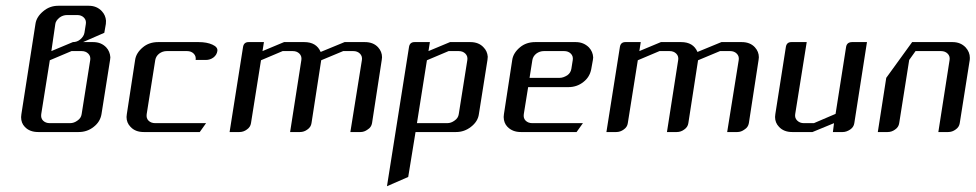

<svg xmlns="http://www.w3.org/2000/svg" viewBox="-20 -458 3387 666"><path d="M53.2 -51.8Q53.2 -54.2 54.2 -62L103 -375Q106.4 -399.4 129.9 -418.9Q152.3 -438 182.1 -438H288.1Q315.9 -438 333.5 -418.9Q346.2 -405.3 347.7 -386.2Q347.7 -378.9 347.2 -375L341.8 -344.2L268.1 -312H303.2Q331.1 -312 348.6 -293.5Q361.3 -279.8 362.8 -259.3Q362.8 -257.8 361.8 -250L332 -62Q327.6 -35.6 305.2 -18.1Q282.7 0 252.9 0H112.8Q82.5 0 65.9 -18.1Q53.2 -31.2 53.2 -51.8ZM123 -62Q121.1 -47.9 129.4 -39.6Q138.2 -30.8 152.8 -30.8H223.1Q236.8 -30.8 249 -40Q261.2 -48.3 263.2 -62L293 -250Q294.9 -263.2 286.1 -272Q277.3 -280.8 263.2 -280.8H228L152.8 -249ZM158.2 -280.8 232.9 -312Q247.1 -312 257.8 -320.8Q270.5 -331.1 272.9 -344.2L277.8 -375Q279.8 -388.2 271 -397Q262.2 -405.8 248 -405.8H212.9Q198.2 -405.8 186.5 -397Q173.3 -386.2 171.9 -375Z M418.9 -52.2Q418.9 -55.2 419.9 -62L448.7 -250Q452.1 -274.4 475.6 -293.9Q497.1 -312 528.8 -312H668.9Q697.8 -312 716.8 -303.2Q736.3 -294.4 733.9 -280.8Q731.9 -267.6 720.7 -258.8Q709 -250 693.8 -250H658.7Q660.6 -263.2 651.9 -272Q643.1 -280.8 628.9 -280.8H558.6Q543.9 -280.8 532.2 -272Q521 -263.2 518.6 -250L488.8 -62Q486.8 -47.9 495.1 -39.6Q503.9 -30.8 518.6 -30.8H694.8L672.9 0H478.5Q449.2 0 432.6 -18.1Q418.9 -32.2 418.9 -52.2Z M776.4 0 823.2 -295.9Q826.2 -312 842.3 -312H895.5L890.6 -280.8L965.3 -312H1035.6Q1077.6 -312 1092.3 -277.8L1175.3 -312H1245.6Q1274.9 -312 1291.5 -293.9Q1305.2 -278.8 1305.2 -259.3Q1305.2 -256.8 1304.2 -250L1270.5 -30.8Q1268.1 -16.6 1255.4 -8.8Q1243.7 0 1230.5 0H1195.3L1235.4 -250Q1237.3 -263.2 1228.5 -272Q1219.7 -280.8 1205.6 -280.8H1170.4L1094.2 -249L1060.5 -30.8Q1058.6 -17.1 1046.4 -8.8Q1034.7 0 1020.5 0H986.3L1025.4 -250Q1027.3 -263.2 1018.6 -272Q1009.8 -280.8 995.6 -280.8H960.4L885.3 -249L850.6 -30.8Q848.6 -17.1 836.4 -8.8Q824.7 0 810.5 0Z M1322.3 188 1398.9 -295.9Q1401.9 -312 1418 -312H1471.2L1466.3 -280.8L1541 -312H1611.3Q1640.6 -312 1657.2 -293.9Q1670.4 -280.8 1671.9 -261.2Q1671.9 -258.8 1670.9 -250L1641.1 -62Q1637.7 -36.6 1613.8 -18.1Q1590.8 0 1562 0H1421.4L1396 155.8ZM1426.3 -30.8H1531.2Q1544.9 -30.8 1557.1 -40Q1569.3 -48.3 1571.3 -62L1601.1 -250Q1603 -263.2 1594.2 -272Q1585.4 -280.8 1571.3 -280.8H1536.1L1460.9 -249Z M1727.1 -52.2Q1727.1 -53.2 1728 -62L1756.8 -250Q1760.3 -274.4 1783.7 -293.9Q1805.2 -312 1836.9 -312H1977.1Q2004.4 -312 2022.9 -293.5Q2036.6 -278.8 2037.6 -258.8Q2037.6 -256.8 2036.6 -250L2030.8 -217.8Q2025.4 -190.4 2003.9 -173.8Q1981.4 -155.8 1951.7 -155.8H1812L1796.9 -62Q1794.9 -47.9 1803.2 -39.6Q1812 -30.8 1826.7 -30.8H2002L1980 0H1786.6Q1757.8 0 1740.2 -18.1Q1727.5 -31.2 1727.1 -52.2ZM1816.9 -188H1921.9Q1933.6 -188 1947.8 -196.8Q1959.5 -205.1 1961.9 -219.2L1966.8 -250Q1968.8 -263.2 1960 -272Q1951.2 -280.8 1937 -280.8H1866.7Q1852.1 -280.8 1840.3 -272Q1829.1 -263.2 1826.7 -250Z M2083.5 0 2130.4 -295.9Q2133.3 -312 2149.4 -312H2202.6L2197.8 -280.8L2272.5 -312H2342.8Q2384.8 -312 2399.4 -277.8L2482.4 -312H2552.7Q2582 -312 2598.6 -293.9Q2612.3 -278.8 2612.3 -259.3Q2612.3 -256.8 2611.3 -250L2577.6 -30.8Q2575.2 -16.6 2562.5 -8.8Q2550.8 0 2537.6 0H2502.4L2542.5 -250Q2544.4 -263.2 2535.6 -272Q2526.9 -280.8 2512.7 -280.8H2477.5L2401.4 -249L2367.7 -30.8Q2365.7 -17.1 2353.5 -8.8Q2341.8 0 2327.6 0H2293.5L2332.5 -250Q2334.5 -263.2 2325.7 -272Q2316.9 -280.8 2302.7 -280.8H2267.6L2192.4 -249L2157.7 -30.8Q2155.8 -17.1 2143.6 -8.8Q2131.8 0 2117.7 0Z M2668.5 -52.2Q2668.5 -55.2 2669.4 -62L2706.1 -295.9Q2709 -312 2725.1 -312H2778.3L2738.3 -62Q2736.3 -48.8 2745.1 -40Q2754.4 -30.8 2768.1 -30.8H2803.2L2878.4 -63L2915 -295.9Q2918 -312 2936 -312H2987.3L2943.4 -30.8Q2941.4 -17.1 2929.2 -8.8Q2916 0 2903.3 0H2869.1L2873 -30.8L2798.3 0H2728Q2698.7 0 2682.1 -18.1Q2668.5 -32.2 2668.5 -52.2Z M3024.9 0 3054.2 -188 3144 -312H3284.2Q3312 -312 3329.6 -293.5Q3344.2 -277.3 3344.2 -257.3Q3344.2 -252.4 3343.8 -250L3309.1 -30.8Q3307.1 -17.1 3294.9 -8.8Q3283.2 0 3269 0H3234.9L3273.9 -250Q3275.9 -263.2 3267.1 -272Q3258.3 -280.8 3244.1 -280.8H3155.8L3133.8 -250L3099.1 -30.8Q3097.2 -17.1 3085 -8.8Q3073.2 0 3059.1 0Z"/></svg>

Font: Hhenum
Style: Italic
Weight: 400
Designer: T. Christopher White
Version: Version 1.0